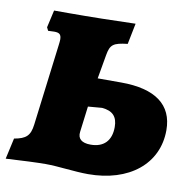

<svg xmlns="http://www.w3.org/2000/svg" viewBox="-93 -728 812 814"><g transform="rotate(10 313.5 -320.5)"><path d="M338 11C514 11 633 -84 633 -230C633 -339 557 -396 409 -396H308L326 -499C334 -546 347 -555 408 -562L426 -652C331 -649 235 -647 137 -647C117 -647 97 -647 76 -647L59 -572L66 -558C72 -558 84 -559 92 -559C114 -559 123 -553 123 -530C123 -524 122 -516 121 -508L77 -156C71 -108 54 -92 3 -83L-17 7C48 3 122 0 154 0C210 0 279 11 338 11ZM327 -114C288 -114 270 -130 274 -160L288 -271L348 -276C394 -272 415 -250 415 -205C415 -146 383 -114 327 -114Z"/></g></svg>

Font: Alegreya SC Black
Style: Italic
Weight: 900
Italic angle: -7°
Designer: Juan Pablo del Peral
Foundry: Huerta Tipografica
Version: Version 2.007;PS 002.007;hotconv 1.0.88;makeotf.lib2.5.64775